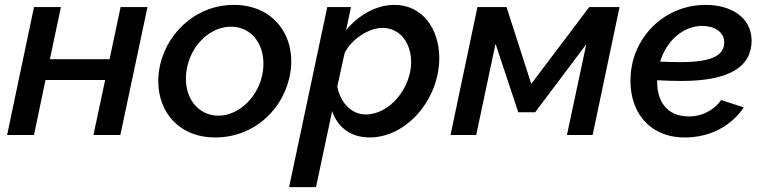

<svg xmlns="http://www.w3.org/2000/svg" viewBox="-20 -552 3126 785"><path d="M9 0H119L166 -225H410L362 0H472L583 -523H473L428 -310H184L229 -523H119Z M860 10C1027 10 1148 -116 1168 -261C1188 -406 1099 -532 936 -532C774 -532 650 -406 630 -261C610 -116 697 10 860 10ZM873 -79C788 -79 728 -156 742 -260C756 -364 838 -443 924 -443C1012 -443 1069 -364 1055 -261C1041 -160 959 -79 873 -79Z M1318 -523 1162 213H1272L1338 -98C1359 -34 1412 10 1491 10C1643 10 1776 -146 1776 -315C1776 -434 1707 -532 1593 -532C1518 -532 1447 -491 1395 -429L1415 -523ZM1661 -298C1661 -194 1575 -84 1475 -84C1416 -84 1371 -134 1359 -198L1389 -335C1417 -393 1490 -438 1543 -438C1616 -438 1661 -376 1661 -298Z M1822 0H1927L2006 -373L2099 -93H2168L2377 -371L2298 0H2403L2513 -523H2389L2152 -209L2051 -523H1932Z M2796 -76C2710 -76 2664 -135 2667 -224C2702 -222 2735 -221 2767 -221C2965 -221 3054 -281 3053 -388C3051 -483 2967 -532 2865 -532C2700 -532 2572 -406 2559 -251C2546 -107 2626 10 2780 10C2938 10 3009 -95 3021 -113L2928 -143C2924 -136 2882 -76 2796 -76ZM2850 -446C2900 -446 2939 -423 2941 -382C2943 -330 2900 -298 2763 -298C2735 -298 2708 -299 2679 -300C2705 -386 2774 -446 2850 -446Z"/></svg>

Font: FIGSv2-sans-serif SmBold Italic
Style: Regular
Weight: 600
Italic angle: -12°
Designer: Matt McInerney, Pablo Impallari, Rodrigo Fuenzalida
Foundry: Matt McInerney, Pablo Impallari, Rodrigo Fuenzalida
Version: Version 4.020;hotconv 1.0.109;makeotfexe 2.5.65596